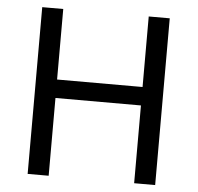

<svg xmlns="http://www.w3.org/2000/svg" viewBox="-51 -767 844 819"><g transform="rotate(5 370.5 -357.0)"><path d="M643 0H553V-333H187V0H97V-714H187V-412H553V-714H643Z"/></g></svg>

Font: Noto Sans Batak
Style: Regular
Weight: 400
Designer: Monotype Design Team
Foundry: Monotype Imaging Inc.
Version: Version 2.002; ttfautohint (v1.8.4.7-5d5b)